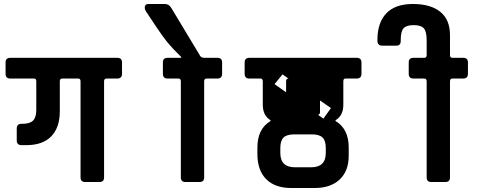

<svg xmlns="http://www.w3.org/2000/svg" viewBox="-20 -913 2440 963"><path d="M32 -623H568Q592 -623 592 -600V-543Q592 -519 568 -519H514Q502 -519 502 -505V-23Q502 0 478 0H408Q384 0 384 -23V-505Q384 -518 374 -519H292Q280 -519 280 -505V-356Q280 -273 237 -229Q194 -185 112 -185H88Q64 -185 64 -209V-268Q64 -292 88 -292H92Q130 -292 146 -308.5Q162 -325 162 -361V-505Q162 -518 152 -519H32Q8 -519 8 -543V-600Q8 -623 32 -623Z M1005 -623H1070Q1094 -623 1094 -600V-543Q1094 -519 1070 -519H1016Q1004 -519 1004 -505V-23Q1004 0 980 0H911Q887 0 887 -23V-505Q887 -519 875 -519H821Q797 -519 797 -543V-600Q797 -623 821 -623H889V-627Q855 -661 851 -665.5Q847 -670 833 -685.5Q819 -701 811 -712Q782 -749 712 -856Q706 -865 706 -874Q706 -893 725 -893H806Q827 -893 838 -875Q982 -635 985 -631Q992 -623 1005 -623Z M1231 -623H1769Q1793 -623 1793 -599V-543Q1793 -519 1769 -519H1712Q1702 -519 1702 -505V-388Q1702 -333 1663 -310V-306Q1729 -267 1729 -173V-132Q1729 -55 1683.5 -12.5Q1638 30 1558 30H1441Q1359 30 1315 -14.5Q1271 -59 1271 -141V-173Q1271 -267 1337 -306V-310Q1298 -333 1298 -388V-505Q1298 -518 1288 -519H1231Q1207 -519 1207 -543V-599Q1207 -623 1231 -623ZM1415 -505Q1415 -519 1427 -519L1397 -540L1357 -491L1415 -450ZM1614 -146V-171Q1614 -207 1598 -223Q1582 -239 1545 -239H1455Q1418 -239 1402 -223Q1386 -207 1386 -171V-146Q1386 -74 1459 -74H1541Q1614 -74 1614 -146ZM1585 -351Q1585 -339 1575 -337L1602 -318L1640 -371L1585 -409Z M2249 -623H2303Q2327 -623 2327 -600V-543Q2327 -519 2303 -519H2249Q2237 -519 2237 -505V-23Q2237 0 2213 0H2144Q2120 0 2120 -23V-505Q2120 -519 2108 -519H2054Q2030 -519 2030 -543V-600Q2030 -623 2054 -623H2108Q2120 -623 2120 -637V-712Q2120 -754 2106 -770.5Q2092 -787 2055 -787Q2018 -787 2004 -771Q1990 -755 1990 -713V-708Q1990 -684 1968 -684H1898Q1873 -684 1873 -708V-713Q1873 -799 1917.5 -846Q1962 -893 2051 -893Q2140 -893 2188.5 -853.5Q2237 -814 2237 -737V-637Q2237 -623 2249 -623Z"/></svg>

Font: RajdhaniMono
Style: Bold
Weight: 700
Monospace: yes
Designer: Satya Rajpurohit, Jyotish Sonowal
Foundry: Indian Type Foundry
Version: Version 1.201;PS 1.0;hotconv 1.0.78;makeotf.lib2.5.61930; tt